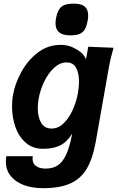

<svg xmlns="http://www.w3.org/2000/svg" viewBox="-20 -802 640 1029"><path d="M11.5 64Q11.5 47.5 14 35H155.5Q154.5 44 154.5 48Q154.5 74.5 173.2 88Q192 101.5 225 101.5Q263 101.5 289.2 84.5Q315.5 67.5 334.5 26.8Q353.5 -14 367 -85.5L360.5 -76.5Q332.5 -35 296.2 -19.8Q260 -4.5 211 -4.5Q155 -4.5 117.5 -37.5Q80 -70.5 62.2 -122.2Q44.5 -174 44.5 -232Q44.5 -265.5 49.5 -292.5Q60 -353 93.8 -415.2Q127.5 -477.5 181.8 -519.5Q236 -561.5 304.5 -561.5Q339.5 -561.5 366.2 -549.8Q393 -538 410.5 -524Q421.5 -515.5 429.5 -504.5Q437.5 -493.5 441 -484L453 -551.5L588.5 -546Q570.5 -482.5 565 -449.5L493.5 -44Q477 49 444.2 103.2Q411.5 157.5 355.2 182Q299 206.5 210.5 206.5Q152 206.5 107 189.5Q62 172.5 36.8 140.5Q11.5 108.5 11.5 64ZM397.5 -302Q403.5 -337 403.5 -364Q403.5 -410 387.8 -438.8Q372 -467.5 337 -467.5Q301 -467.5 269.5 -438.2Q238 -409 216.2 -363.2Q194.5 -317.5 186.5 -269.5Q182.5 -244 182.5 -222Q182.5 -174 200.8 -143.5Q219 -113 256.5 -113Q292.5 -113 321.5 -141.5Q350.5 -170 369.8 -213.2Q389 -256.5 397.5 -302ZM277.5 -678Q277.5 -688 280 -703Q286 -734.5 296.8 -751.5Q307.5 -768.5 326 -775.5Q344.5 -782.5 375.5 -782.5Q415 -782.5 433.8 -767Q452.5 -751.5 452.5 -719.5Q452.5 -705 450 -692.5Q444.5 -661 434.2 -644Q424 -627 405.8 -619.8Q387.5 -612.5 356 -612.5Q316.5 -612.5 297 -628.8Q277.5 -645 277.5 -678Z"/></svg>

Font: JuliaMono ExtraBold
Style: Italic
Weight: 800
Italic angle: -9°
Monospace: yes
Designer: cormullion
Foundry: corm
Version: Version 0.057; ttfautohint (v1.8.4)